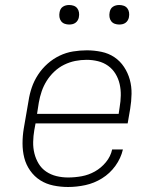

<svg xmlns="http://www.w3.org/2000/svg" viewBox="-20 -739 640 767"><path d="M252 8Q222 8 193 2Q164 -4 140.5 -19Q117 -34 100.5 -57.5Q84 -81 77 -108.5Q70 -136 70 -166Q70 -196 75 -226L94 -336Q98 -363 107 -389.5Q116 -416 132 -440.5Q148 -465 170 -484.5Q192 -504 218 -516.5Q244 -529 272 -533.5Q300 -538 327 -538Q356 -538 385 -532Q414 -526 437 -510.5Q460 -495 475.5 -471.5Q491 -448 498.5 -421Q506 -394 505.5 -364Q505 -334 500 -304L490 -246H122L117 -219Q113 -196 112.5 -172Q112 -148 117.5 -126Q123 -104 134.5 -85Q146 -66 164.5 -53.5Q183 -41 205.5 -35.5Q228 -30 252 -30Q279 -30 306.5 -35Q334 -40 359 -54Q384 -68 403 -91Q422 -114 428 -142H471Q463 -107 441 -76.5Q419 -46 387.5 -26.5Q356 -7 321 0.5Q286 8 252 8ZM454 -284 458 -311Q462 -334 462.5 -357.5Q463 -381 458 -403Q453 -425 441.5 -444Q430 -463 412 -476Q394 -489 371.5 -494.5Q349 -500 326 -500Q303 -500 280.5 -495.5Q258 -491 236.5 -480.5Q215 -470 197 -453Q179 -436 166.5 -416Q154 -396 146.5 -374Q139 -352 135 -329L128 -284ZM456 -641Q447 -641 438.5 -644Q430 -647 424.5 -654Q419 -661 417.5 -670.5Q416 -680 418 -690Q419 -696 422 -702Q425 -708 431 -712Q437 -716 443.5 -717.5Q450 -719 456 -719Q466 -719 474.5 -716Q483 -713 488.5 -706Q494 -699 495.5 -689.5Q497 -680 495 -670Q494 -664 490.5 -658Q487 -652 481.5 -648Q476 -644 469.5 -642.5Q463 -641 456 -641ZM256 -641Q247 -641 238.5 -644Q230 -647 224.5 -654Q219 -661 217.5 -670.5Q216 -680 218 -690Q219 -696 222 -702Q225 -708 231 -712Q237 -716 243.5 -717.5Q250 -719 256 -719Q266 -719 274.5 -716Q283 -713 288.5 -706Q294 -699 295.5 -689.5Q297 -680 295 -670Q294 -664 290.5 -658Q287 -652 281.5 -648Q276 -644 269.5 -642.5Q263 -641 256 -641Z"/></svg>

Font: Iosevka Slab XLtExObl
Style: Regular
Weight: 200
Width: 7
Italic angle: -9°
Monospace: yes
Designer: Belleve Invis
Foundry: Belleve Invis
Version: Version 11.1.1; ttfautohint (v1.8.3)